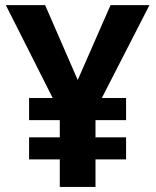

<svg xmlns="http://www.w3.org/2000/svg" viewBox="-20 -734 612 754"><path d="M285.2 -419.9 414.1 -713.9H566.9L379.9 -349.1H475.1V-262.2H355V-194.8H475.1V-107.9H355V0H214.8V-107.9H94.2V-194.8H214.8V-262.2H94.2V-349.1H187L2.9 -713.9H157.2Z"/></svg>

Font: Wonky
Style: Regular
Weight: 400
Designer: Monotype Design Team
Foundry: Monotype Imaging Inc.
Version: Version 3.000